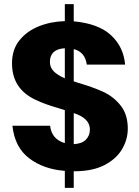

<svg xmlns="http://www.w3.org/2000/svg" viewBox="-20 -820 673 927"><path d="M336 87H293V5Q190 -3 120.5 -56Q51 -109 40 -213H222Q229 -148 293 -129V-288L262 -298Q198 -316 152 -338Q38 -391 38 -514Q38 -581 74 -625.5Q110 -670 167.5 -693Q225 -716 293 -718V-800H336V-717Q456 -706 516.5 -649.5Q577 -593 584 -508H399Q391 -569 336 -583V-427L358 -420Q427 -400 477.5 -377Q528 -354 562.5 -310.5Q597 -267 597 -199Q597 -147 569.5 -100Q542 -53 484.5 -23Q427 7 336 7ZM293 -442V-587Q221 -583 221 -521Q221 -494 239.5 -475.5Q258 -457 293 -442ZM336 -124Q375 -126 394.5 -145.5Q414 -165 414 -195Q414 -249 336 -274Z"/></svg>

Font: Ulagadi Sans
Style: Bold
Weight: 700
Designer: Ninad Kale (Devanagari), Jonny Pinhorn (Latin)
Foundry: Indian Type Foundry
Version: Version 3.01;March 29, 2020;FontCreator 12.0.0.2522 64-bit; 